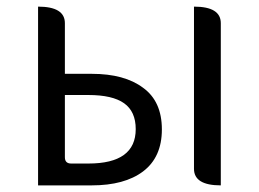

<svg xmlns="http://www.w3.org/2000/svg" viewBox="-20 -560 781 580"><path d="M95 0V-540Q176 -540 176 -490V-337H257Q356 -337 412 -295Q469 -254 469 -169Q469 -85 412 -42Q356 0 257 0ZM176 -85Q176 -66 195 -66H247Q390 -66 390 -170Q390 -223 355 -248Q320 -273 247 -273H176ZM647 0Q566 0 566 -50V-540Q647 -540 647 -490V0Z"/></svg>

Font: Swei Half Moon CJK TC
Style: DemiLight
Weight: 350
Version: Version 2.125